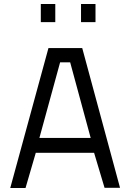

<svg xmlns="http://www.w3.org/2000/svg" viewBox="-20 -935 644 955"><path d="M221 -696H389L577 -1H500L448 -175H158L107 0H31ZM176 -249H431L329 -625H279ZM183 -915H255V-825H183ZM383 -915H455V-825H383Z"/></svg>

Font: TitilliumText22L 400 wt
Style: 400 wt
Weight: 400
Designer: Campivisivi
Foundry: Campivisivi
Version: 1.000